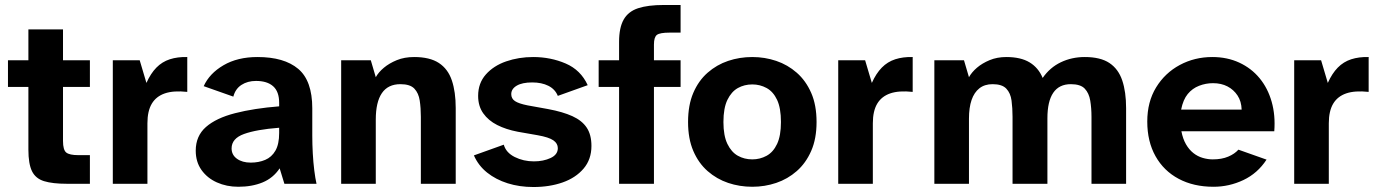

<svg xmlns="http://www.w3.org/2000/svg" viewBox="-20 -738 5536 771"><path d="M249 0Q191 0 157 -10.5Q123 -21 108.5 -50.5Q94 -80 94 -137V-389H12V-496H94V-620H233V-496H341V-389H233V-172Q233 -136 246 -125.5Q259 -115 295 -115H341V0Z M433 0V-496H541L568 -405Q585 -443 608 -466.5Q631 -490 662 -500Q693 -510 732 -509V-369Q677 -375 642 -363Q607 -351 589.5 -321.5Q572 -292 572 -243V0Z M937 12Q890 12 851 -5.5Q812 -23 789 -55.5Q766 -88 766 -133Q766 -192 807 -228Q848 -264 924 -283.5Q1000 -303 1101 -311V-325Q1101 -370 1077 -391.5Q1053 -413 1008 -413Q974 -413 949.5 -397Q925 -381 917 -350L798 -392Q821 -443 877.5 -476Q934 -509 1014 -509Q1121 -509 1177.5 -461.5Q1234 -414 1234 -303V-193Q1234 -159 1236 -122.5Q1238 -86 1242 -54Q1246 -22 1251 0H1122L1103 -62Q1077 -23 1034.5 -5.5Q992 12 937 12ZM987 -85Q1019 -85 1045 -96Q1071 -107 1086 -133Q1101 -159 1101 -204V-225Q1010 -218 960 -200Q910 -182 910 -142Q910 -116 931.5 -100.5Q953 -85 987 -85Z M1350 0V-496H1469L1489 -428Q1500 -448 1521.5 -466Q1543 -484 1573.5 -496.5Q1604 -509 1643 -509Q1706 -509 1742.5 -485Q1779 -461 1794.5 -415Q1810 -369 1810 -304V0H1670V-269Q1670 -304 1665.5 -334Q1661 -364 1644 -382Q1627 -400 1588 -400Q1538 -400 1513.5 -364Q1489 -328 1489 -258V0Z M2122 13Q2066 13 2018.5 -2Q1971 -17 1936 -45Q1901 -73 1883 -114L2003 -157Q2012 -125 2047 -107.5Q2082 -90 2124 -90Q2162 -90 2191 -103.5Q2220 -117 2220 -143Q2220 -162 2202 -174.5Q2184 -187 2139 -195L2059 -209Q2012 -218 1976.5 -236Q1941 -254 1920.5 -283Q1900 -312 1900 -353Q1900 -404 1931 -439Q1962 -474 2012.5 -491.5Q2063 -509 2121 -509Q2191 -509 2251.5 -483Q2312 -457 2340 -396L2220 -353Q2209 -380 2182 -393.5Q2155 -407 2117 -407Q2077 -407 2055 -394Q2033 -381 2033 -360Q2033 -342 2048 -332Q2063 -322 2098 -315L2181 -300Q2240 -289 2278.5 -271.5Q2317 -254 2336 -225.5Q2355 -197 2355 -152Q2355 -98 2323.5 -61Q2292 -24 2239.5 -5.5Q2187 13 2122 13Z M2466 0V-389H2384V-496H2466V-570Q2466 -627 2484.5 -659.5Q2503 -692 2542.5 -705Q2582 -718 2646 -718H2713V-607H2669Q2630 -607 2618 -598Q2606 -589 2606 -559V-496H2713V-389H2606V0Z M3001 12Q2950 12 2904 -3.5Q2858 -19 2821.5 -51Q2785 -83 2764 -132Q2743 -181 2743 -248Q2743 -316 2764 -365Q2785 -414 2821.5 -446Q2858 -478 2904 -493.5Q2950 -509 3001 -509Q3051 -509 3097 -493.5Q3143 -478 3179.5 -446Q3216 -414 3237.5 -365Q3259 -316 3259 -248Q3259 -181 3237.5 -132Q3216 -83 3179.5 -51Q3143 -19 3097 -3.5Q3051 12 3001 12ZM3001 -98Q3032 -98 3058.5 -112.5Q3085 -127 3100.5 -160Q3116 -193 3116 -248Q3116 -304 3100.5 -337Q3085 -370 3058.5 -384.5Q3032 -399 3001 -399Q2969 -399 2943 -384.5Q2917 -370 2901 -337Q2885 -304 2885 -248Q2885 -193 2901 -160Q2917 -127 2943 -112.5Q2969 -98 3001 -98Z M3346 0V-496H3454L3481 -405Q3498 -443 3521 -466.5Q3544 -490 3575 -500Q3606 -510 3645 -509V-369Q3590 -375 3555 -363Q3520 -351 3502.5 -321.5Q3485 -292 3485 -243V0Z M3732 0V-496H3851L3871 -428Q3882 -448 3903 -466Q3924 -484 3954 -496.5Q3984 -509 4021 -509Q4079 -509 4114.5 -487.5Q4150 -466 4167 -425Q4196 -467 4240 -488Q4284 -509 4336 -509Q4399 -509 4435 -485Q4471 -461 4486.5 -415Q4502 -369 4502 -304V0H4363V-269Q4363 -304 4358 -334Q4353 -364 4336 -382Q4319 -400 4280 -400Q4233 -400 4209.5 -365.5Q4186 -331 4186 -263V0H4046V-269Q4046 -304 4042 -334Q4038 -364 4021 -382Q4004 -400 3966 -400Q3934 -400 3913 -383.5Q3892 -367 3881.5 -336.5Q3871 -306 3871 -261V0Z M4853 12Q4773 12 4713 -20Q4653 -52 4620 -111Q4587 -170 4587 -250Q4587 -329 4622.5 -387Q4658 -445 4717.5 -477Q4777 -509 4848 -509Q4908 -509 4956.5 -486.5Q5005 -464 5038 -424Q5071 -384 5086.5 -329.5Q5102 -275 5097 -211H4724Q4730 -180 4742.5 -158.5Q4755 -137 4772 -123.5Q4789 -110 4809.5 -104Q4830 -98 4850 -98Q4886 -98 4912 -109Q4938 -120 4953 -137L5066 -97Q5030 -42 4973 -15Q4916 12 4853 12ZM4723 -298H4966Q4965 -331 4949.5 -354.5Q4934 -378 4909 -391Q4884 -404 4851 -404Q4822 -404 4795 -393.5Q4768 -383 4749.5 -360.5Q4731 -338 4723 -298Z M5177 0V-496H5285L5312 -405Q5329 -443 5352 -466.5Q5375 -490 5406 -500Q5437 -510 5476 -509V-369Q5421 -375 5386 -363Q5351 -351 5333.5 -321.5Q5316 -292 5316 -243V0Z"/></svg>

Font: Atkinson Hyperlegible Next
Style: Bold
Weight: 700
Designer: Elliott Scott, Megan Eiswerth, Linus Boman, Theodore Petrosky, Letters from Sweden
Foundry: Applied Design Works, Letters from Sweden
Version: Version 2.001